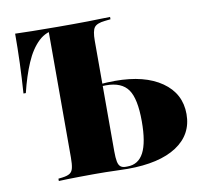

<svg xmlns="http://www.w3.org/2000/svg" viewBox="-68 -644 763 718"><g transform="rotate(-10 313.5 -285.5)"><path d="M228.2 -2.4Q200.8 -2.4 176.2 -2Q151.6 -1.6 132.3 -1.2Q112.9 -0.8 99.2 0V-8.9L113.7 -10.5Q133.1 -12.9 142.7 -19Q152.4 -25 155.6 -39.1Q158.9 -53.2 158.9 -78.2V-201.6H322.6V-73.4Q322.6 -48.4 325.4 -34.3Q328.2 -20.2 335.5 -14.5Q342.7 -8.9 354 -8.9H361.3Q403.2 -8.9 423.4 -47.6Q443.5 -86.3 443.5 -166.1Q443.5 -251.6 419 -286.7Q394.4 -321.8 335.5 -321.8Q318.5 -321.8 298.8 -319.8Q279 -317.7 266.9 -313.7V-322.6Q279.8 -326.6 310.5 -329.4Q341.1 -332.3 371 -332.3Q483.1 -332.3 548 -287.1Q612.9 -241.9 612.9 -163.7Q612.9 -86.3 547.2 -43.1Q481.5 0 360.5 0Q340.3 0 310.5 -1.2Q280.6 -2.4 241.1 -2.4ZM158.9 -201.6V-559.7H190.3Q150 -559.7 120.6 -531.9Q91.1 -504 70.6 -456Q50 -408.1 34.7 -345.2H25.8Q29.8 -402.4 31.9 -459.3Q33.9 -516.1 33.9 -571Q60.5 -570.2 98.4 -569.4Q136.3 -568.5 194.4 -568.5H245.2H253.2Q283.9 -568.5 310.5 -569Q337.1 -569.4 358.5 -570.2Q379.8 -571 394.4 -571V-562.1L372.6 -559.7Q341.9 -556.5 332.3 -543.5Q322.6 -530.6 322.6 -492.7V-201.6Z"/></g></svg>

Font: Playfair 144pt SemiCondensed Black
Style: Regular
Weight: 900
Width: 4
Designer: Claus Eggers Sørensen
Foundry: Claus Eggers Sørensen
Version: Version 2.203